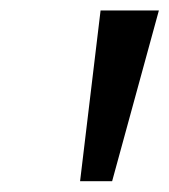

<svg xmlns="http://www.w3.org/2000/svg" viewBox="-20 -791 315 357"><path d="M188.5 -454.1H128.9L167 -771.5H275.4Z"/></svg>

Font: Lesson One Light
Style: Italic
Weight: 300
Italic angle: -14°
Designer: But Ko, Victor Gaultney, Annie Olsen, Julie Remington, Don Collingsworth, Eric Hays, Becca Hirsbrunner
Version: Version 1.100